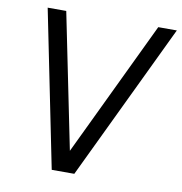

<svg xmlns="http://www.w3.org/2000/svg" viewBox="-82 -819 849 896"><g transform="rotate(10 342.0 -371.0)"><path d="M596 -742 290 -102 160 -742H72L222 0H329L684 -742Z"/></g></svg>

Font: Cheyenne Sans
Style: Italic
Weight: 400
Italic angle: -8.13011°
Designer: The Public Sans project authors (U.S. Web Design System), Libre Franklin designed by Pablo Impallari and Rodrigo Fuenzal
Foundry: The Cheyenne Sans Project Authors
Version: Version 2.007